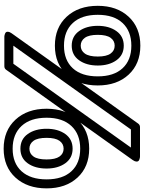

<svg xmlns="http://www.w3.org/2000/svg" viewBox="113 -881 797 1063"><g transform="rotate(90 511.5 -349.5)"><path d="M12.2 -492.2Q12.2 -598.1 72.5 -663.1Q132.8 -728 232.9 -728Q333 -728 393.1 -663.3Q453.1 -598.6 453.1 -492.2Q453.1 -385.3 393.1 -320.1Q333 -254.9 232.9 -254.9Q132.8 -254.9 72.5 -320.1Q12.2 -385.3 12.2 -492.2ZM62 -492.2Q62 -402.8 107.4 -354Q152.8 -305.2 232.9 -305.2Q313 -305.2 357.9 -354Q402.8 -402.8 402.8 -492.2Q402.8 -581.1 357.9 -629.6Q313 -678.2 232.9 -678.2Q152.8 -678.2 107.4 -629.6Q62 -581.1 62 -492.2ZM152.1 -388.9Q123 -429.7 123 -492.2Q123 -554.7 152.1 -595.5Q181.2 -636.2 232.9 -636.2Q284.7 -636.2 313.7 -595.5Q342.8 -554.7 342.8 -492.2Q342.8 -429.7 313.7 -388.9Q284.7 -348.1 232.9 -348.1Q181.2 -348.1 152.1 -388.9ZM164.1 -15.1 664.1 -715.8Q671.4 -726.1 684.1 -726.1H846.2Q848.1 -726.1 851.3 -725.8Q854.5 -725.6 861.1 -723.4Q867.7 -721.2 871.3 -717.5Q875 -713.9 874.5 -705.6Q874 -697.3 866.2 -686L366.2 15.1Q359.4 24.9 346.2 24.9H184.1Q182.1 24.9 179 24.7Q175.8 24.4 169.2 22.2Q162.6 20 158.9 16.4Q155.3 12.7 155.8 4.4Q156.2 -3.9 164.1 -15.1ZM189.2 -563.2Q172.9 -540.5 172.9 -492.2Q172.9 -443.8 189.2 -420.9Q205.6 -397.9 232.9 -397.9Q260.3 -397.9 276.6 -420.9Q293 -443.8 293 -492.2Q293 -540.5 276.6 -563.2Q260.3 -585.9 232.9 -585.9Q205.6 -585.9 189.2 -563.2ZM232.9 -24.9H333L796.9 -675.8H696.8ZM582 -209Q582 -314.9 642.6 -379.9Q703.1 -444.8 803.2 -444.8Q903.3 -444.8 963.1 -380.1Q1022.9 -315.4 1022.9 -209Q1022.9 -102.1 963.1 -36.6Q903.3 28.8 803.2 28.8Q703.1 28.8 642.6 -36.6Q582 -102.1 582 -209ZM631.8 -209Q631.8 -119.6 677.5 -70.3Q723.1 -21 803.2 -21Q883.3 -21 928.2 -70.3Q973.1 -119.6 973.1 -209Q973.1 -297.9 928.2 -346.4Q883.3 -395 803.2 -395Q723.1 -395 677.5 -346.2Q631.8 -297.4 631.8 -209ZM692.9 -209Q692.9 -271.5 721.9 -312.3Q751 -353 803.2 -353Q855 -353 884 -312.3Q913.1 -271.5 913.1 -209Q913.1 -145.5 884.3 -104.7Q855.5 -64 803.2 -64Q751 -64 721.9 -104.7Q692.9 -145.5 692.9 -209ZM743.2 -209Q743.2 -159.7 759.5 -136.7Q775.9 -113.8 803.2 -113.8Q830.6 -113.8 846.7 -136.7Q862.8 -159.7 862.8 -209Q862.8 -257.3 846.7 -280.3Q830.6 -303.2 803.2 -303.2Q775.9 -303.2 759.5 -280.3Q743.2 -257.3 743.2 -209Z"/></g></svg>

Font: Trueno Bold Outline
Style: Regular
Weight: 700
Width: 6
Designer: Julieta Ulanovsky
Foundry: Julieta Ulanovsky
Version: Version 3.001b | FøM Fix